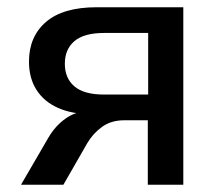

<svg xmlns="http://www.w3.org/2000/svg" viewBox="-20 -510 605 530"><path d="M38 0 113 -129Q132 -162 160 -182Q188 -202 217 -202H231V-195Q179 -195 140.5 -212Q102 -229 81 -261.5Q60 -294 60 -340Q60 -409 107 -449.5Q154 -490 247 -490H486V0H388V-178H323Q287 -178 262 -160Q237 -142 221 -115L155 0ZM267 -249H389V-419H267Q212 -419 185.5 -396.5Q159 -374 159 -334Q159 -294 185.5 -271.5Q212 -249 267 -249Z"/></svg>

Font: Nunito Sans 11pt SemiBold
Style: Regular
Weight: 600
Version: Version 3.101;gftools[0.9.27]